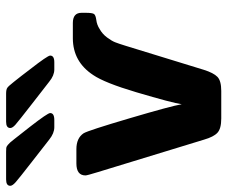

<svg xmlns="http://www.w3.org/2000/svg" viewBox="-82 -644 720 607"><g transform="rotate(-90 277.5 -340.0)"><path d="M-5.9 -667Q-5.9 -680.2 14.2 -680.2H102.1Q109.9 -680.2 114 -679.7Q118.2 -679.2 123.5 -674.6Q128.9 -669.9 130.9 -667.5Q132.8 -665 142.1 -653.8Q158.2 -633.8 181.2 -604Q224.1 -548.8 224.1 -541Q224.1 -527.8 202.1 -527.8H179.2Q160.2 -527.8 140.1 -543.9Q113.3 -564.9 71.8 -597.2Q16.6 -640.1 5.4 -650.1Q-5.9 -660.2 -5.9 -667ZM26.9 -429.2Q26.9 -458 64.9 -458H109.9Q145 -458 160.2 -435.1Q168.9 -420.9 207.5 -290Q246.1 -159.2 252 -125Q255.9 -153.8 290 -269Q319.8 -369.1 344.2 -404.8Q386.2 -468.8 460 -469.2H508.8Q541 -469.2 541 -441.9V-428.2Q541 -407.2 537.1 -402.1Q533.2 -397 518.1 -395Q502.9 -393.1 490.2 -384.8Q474.1 -376 463.1 -361.1Q452.1 -346.2 448 -335.7Q443.8 -325.2 437 -303.2L360.8 -55.2Q351.1 -24.4 338.6 -12.2Q326.2 0 293.9 0H207Q174.8 0 161.9 -12Q148.9 -23.9 140.1 -54.2L37.1 -391.1Q26.9 -424.3 26.9 -429.2ZM176.8 -667Q176.8 -680.2 196.8 -680.2H285.2Q298.3 -680.2 303.7 -676.5Q309.1 -672.9 319.8 -659.2Q321.8 -656.2 324.2 -653.8Q340.3 -633.8 362.8 -604Q405.8 -548.8 405.8 -541Q405.8 -527.8 384.8 -527.8H361.8Q342.8 -527.8 323.2 -543.9Q296.4 -564.9 255.9 -596.2Q196.8 -642.1 186.8 -651.1Q176.8 -660.2 176.8 -667Z"/></g></svg>

Font: CMU Sans Serif
Style: Bold
Weight: 700
Version: Version 0.7.0